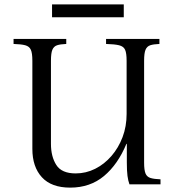

<svg xmlns="http://www.w3.org/2000/svg" viewBox="-20 -843 814 878"><path d="M301 15Q215 15 171.5 -32.5Q128 -80 128 -162V-565Q128 -600 121 -615.5Q114 -631 95.5 -636Q77 -641 42 -642V-665H283V-642Q256 -641 241 -636Q226 -631 219.5 -615.5Q213 -600 213 -565V-185Q213 -127 237.5 -88.5Q262 -50 326 -50Q373 -50 415 -71Q457 -92 489.5 -129.5Q522 -167 540.5 -216Q559 -265 559 -322V-565Q559 -600 552 -615.5Q545 -631 524.5 -636Q504 -641 465 -642V-665H709V-642Q682 -641 667 -636Q652 -631 645.5 -615.5Q639 -600 639 -565V-99Q639 -65 645.5 -49.5Q652 -34 668.5 -29Q685 -24 714 -23V0H572Q566 -16 563 -38.5Q560 -61 560 -100V-185H558Q519 -91 455.5 -38Q392 15 301 15ZM218 -823H546V-764H218Z"/></svg>

Font: Bona Nova
Style: Regular
Weight: 400
Designer: Mateusz Machalski
Foundry: Capitalics
Version: Version 4.001; ttfautohint (v1.8.3)